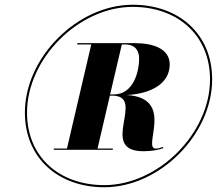

<svg xmlns="http://www.w3.org/2000/svg" viewBox="-20 -780 915 810"><path d="M85 -305C85 -112 227 10 420 10C653 10 875 -212 875 -445C875 -638 733 -760 540 -760C307 -760 85 -538 85 -305ZM94 -305C94 -533 312.5 -751 540 -751C728 -751 866 -632.5 866 -445C866 -217 647.5 1 420 1C231.5 1 94 -116.5 94 -305ZM207 -153.5V-148H456V-153.5H391.5L443.5 -376.5H453C600.5 -376.5 391 -142 585 -142C618.5 -142 647.5 -147 669 -155L667.5 -160C656.5 -156 645.5 -153 637.5 -153C577.5 -153 722 -366.5 515 -379C622 -385 696 -430 696 -508C696 -574 627.5 -598 549 -598H306V-592.5H365L262.5 -153.5ZM507 -592.5C555 -592.5 567 -561.5 567 -532C567 -484.5 546.5 -381.5 459 -381.5H444.5L494 -592.5Z"/></svg>

Font: Bodoni* 24pt Fatface
Style: Italic
Weight: 900
Italic angle: -13°
Version: Version 2.3